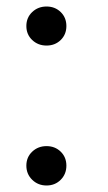

<svg xmlns="http://www.w3.org/2000/svg" viewBox="-20 -534 332 590"><path d="M61 -454Q61 -480 79 -497Q97 -514 123 -514Q149 -514 166.5 -497Q184 -480 184 -454Q184 -428 166.5 -411Q149 -394 123 -394Q97 -394 79 -411Q61 -428 61 -454ZM61 -25Q61 -51 79 -68Q97 -85 123 -85Q149 -85 166.5 -68Q184 -51 184 -25Q184 1 166.5 18.5Q149 36 123 36Q97 36 79 18.5Q61 1 61 -25Z"/></svg>

Font: LINE Seed JP_TTF Regular
Style: Regular
Weight: 400
Designer: LINE & Fontrix & Fontworks
Version: Version 1.002